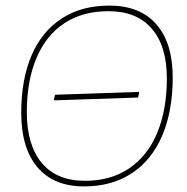

<svg xmlns="http://www.w3.org/2000/svg" viewBox="-20 -662 670 687"><path d="M598 -385Q598 -265 560.5 -177Q523 -89 451.5 -42Q380 5 281 5Q172 5 114 -63.5Q56 -132 56 -258Q56 -378 93 -464Q130 -550 201 -596Q272 -642 371 -642Q481 -642 539.5 -575Q598 -508 598 -385ZM76 -261Q76 -143 129.5 -79Q183 -15 284 -15Q376 -15 442 -59.5Q508 -104 542.5 -186.5Q577 -269 577 -382Q577 -497 523 -559.5Q469 -622 368 -622Q276 -622 210.5 -579Q145 -536 110.5 -454.5Q76 -373 76 -261ZM173 -306 177 -323 476 -333 478 -330 474 -313 176 -303Z"/></svg>

Font: Luna Sans Thin
Style: Italic
Weight: 250
Italic angle: -7°
Designer: Juan Pablo del Peral
Foundry: Huerta Tipografica
Version: Version 2.001; ttfautohint (v1.5)